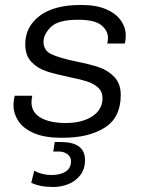

<svg xmlns="http://www.w3.org/2000/svg" viewBox="-20 -541 576 768"><path d="M483 -399Q483 -379 479 -367H409Q412 -382 412 -389Q412 -418 385.5 -440Q359 -462 292 -462Q212 -462 183 -432.5Q154 -403 154 -374Q154 -339 186 -324Q218 -309 285 -295Q341 -284 377 -271.5Q413 -259 438 -232.5Q463 -206 463 -161Q463 -71 399 -30.5Q335 10 233 10H224Q157 10 114.5 -9Q72 -28 53 -57.5Q34 -87 34 -119Q34 -140 39 -158H109Q106 -145 106 -132Q106 -91 143 -70Q180 -49 243 -49Q309 -49 349.5 -76Q390 -103 390 -148Q390 -175 372 -191Q354 -207 327.5 -215.5Q301 -224 255 -233Q198 -245 164 -256.5Q130 -268 105.5 -293.5Q81 -319 81 -364Q81 -434 138.5 -477.5Q196 -521 301 -521H308Q365 -521 404.5 -504Q444 -487 463.5 -459Q483 -431 483 -399ZM186 159Q222 159 243 145Q264 131 264 104Q264 86 249.5 75.5Q235 65 215 65H193L199 27H223Q320 27 320 99Q320 136 300.5 160.5Q281 185 252 196Q223 207 194 207Q139 207 105 190L117 142Q148 159 186 159Z"/></svg>

Font: Chivo Light Italic
Style: Regular
Weight: 300
Italic angle: -8.05°
Designer: Hector Gatti
Foundry: Omnibus-Type
Version: Version 1.007